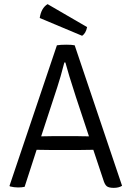

<svg xmlns="http://www.w3.org/2000/svg" viewBox="-20 -902 636 928"><path d="M431 -178 361 -177H227L157 -178L99 1Q86 4 67 4Q48 4 28 -1L26 -4L255 -683Q272 -686 300 -686Q328 -686 341 -683L570 -4Q554 6 530 6Q506 6 496 -2Q486 -10 479 -34ZM179 -243 237 -244H352Q353 -244 376.5 -243.5Q400 -243 410 -243L347 -433Q309 -550 296 -600H291Q272 -526 257 -481ZM210 -882 401 -771Q395 -741 377 -729L172 -815Q179 -863 210 -882Z"/></svg>

Font: Signika
Style: Light
Weight: 300
Designer: Anna Giedrys
Foundry: Anna Giedrys
Version: Version 1.001